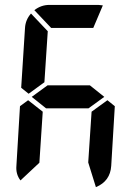

<svg xmlns="http://www.w3.org/2000/svg" viewBox="-20 -770 509 783"><path d="M360.4 -656.2H188.5L120.1 -728.5Q147.5 -750 181.6 -750H380.9L399.4 -748ZM353.5 -314.5 418 -361.3 448.2 -336.9 433.6 -93.8Q429.7 -31.2 371.1 -6.8L339.8 -107.4ZM140.6 -106.4 63.5 -34.2Q43.9 -59.6 46.9 -93.8L61.5 -336.9L94.7 -361.3L154.3 -314.5ZM161.1 -434.6 96.7 -387.7 66.4 -412.1 82 -656.2Q84 -689.5 106.4 -714.8L174.8 -642.6ZM109.4 -375 173.8 -421.9H346.7L405.3 -375L340.8 -328.1H168Z"/></svg>

Font: 7-Segment
Style: Regular
Weight: 400
Designer: Jan Bobrowski
Version: Version 3.0